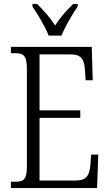

<svg xmlns="http://www.w3.org/2000/svg" viewBox="-20 -951 555 971"><path d="M226 -771H291C309 -816 346 -880 373 -918V-931H350C314 -895 284 -863 259 -822C233 -863 203 -895 168 -931H144V-918C170 -880 209 -816 226 -771ZM35 0H471L477 -169H441L437 -115C432 -64 418 -38 361 -38H180V-355H386V-393H180V-676H336C393 -676 406 -651 410 -593L413 -545H449L444 -714H35V-682H55C98 -682 116 -672 116 -603V-108C116 -42 99 -32 55 -32H35Z"/></svg>

Font: Noto Serif Sinhala Condensed Light
Style: Regular
Weight: 300
Width: 3
Designer: Jelle Bosma - Monotype Design Team
Foundry: Monotype Imaging Inc.
Version: Version 2.007